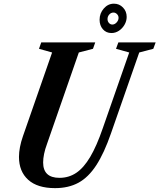

<svg xmlns="http://www.w3.org/2000/svg" viewBox="-20 -986 844 1017"><path d="M271.5 10.5Q178 10.5 129.2 -33.8Q80.5 -78 80.5 -155Q80.5 -179.5 85.8 -207Q91 -234.5 101.5 -264.5L256 -708L186.5 -727.5L198.5 -761.5H484.5L472.5 -727.5L397.5 -708L229.5 -225Q218.5 -195.5 213.5 -170.8Q208.5 -146 208.5 -125.5Q208.5 -44 295 -44Q344.5 -44 384 -70.5Q423.5 -97 457.8 -154.8Q492 -212.5 524.5 -307L664.5 -708L594.5 -727.5L607 -761.5H804.5L792 -727.5L717.5 -708L568 -280Q531.5 -174.5 490 -110.8Q448.5 -47 395.8 -18.2Q343 10.5 271.5 10.5ZM570.5 -811Q542.5 -811 525 -831Q507.5 -851 507.5 -881.5Q507.5 -915.5 529.8 -941Q552 -966.5 583.5 -966.5Q612 -966.5 631.5 -946.2Q651 -926 651 -896.5Q651 -874.5 639.5 -854.8Q628 -835 609.8 -823Q591.5 -811 570.5 -811ZM575 -856Q587.5 -856 597.8 -867.2Q608 -878.5 608 -891.5Q608 -903 599.8 -911.2Q591.5 -919.5 581 -919.5Q568 -919.5 558.8 -909.2Q549.5 -899 549.5 -885Q549.5 -873 557 -864.5Q564.5 -856 575 -856Z"/></svg>

Font: Libre Caslon Condensed
Style: Italic
Weight: 400
Italic angle: -22.583°
Designer: Pablo Impallari, Rodrigo Fuenzalida, Katja Schimmel, Ertekin Erdin
Foundry: Pablo Impallari, Rodrigo Fuenzalida
Version: Version 2.000;gftools[0.9.33]